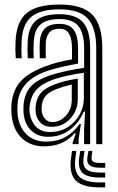

<svg xmlns="http://www.w3.org/2000/svg" viewBox="-20 -629 514 838"><path d="M400 0V-418.2Q400 -506.8 363.5 -547.5Q327 -588.2 239.2 -588.2Q156 -588.2 116.6 -555.5Q77.2 -522.8 74.2 -446Q73.8 -428.8 73.6 -410.9Q73.5 -393 75 -374.8H48.8Q47.2 -394.5 47.1 -410.4Q47 -426.2 47.8 -447Q51.2 -534.8 96.5 -572Q141.8 -609.2 239.2 -609.2Q341.5 -609.2 384 -563.9Q426.5 -518.5 426.5 -418.2V0ZM347 0.2V-65.2L351.5 -141.8H345.5Q323.5 -90.8 283 -61.1Q242.5 -31.5 189 -32Q145 -32 116.1 -59.5Q87.2 -87 83 -134.8Q81.5 -152.8 82.8 -170.8Q87.5 -223.5 115.9 -252.9Q144.2 -282.2 199.5 -300.5Q226 -309.2 269.4 -318.9Q312.8 -328.5 347.2 -332.8V-418.2Q347.2 -482.2 323 -514Q298.8 -545.8 239.2 -545.8Q184 -545.8 156.6 -521.9Q129.2 -498 127.2 -444.2Q126.5 -429.8 126.4 -411.9Q126.2 -394 127.5 -374.8H101.2Q100 -394.5 100 -412.4Q100 -430.2 100.8 -444.8Q103.2 -509.2 135.9 -538.1Q168.5 -567 239.2 -567Q312.5 -567 343 -530.9Q373.5 -494.8 373.5 -418.2V0.2ZM173 9.8Q113.2 9.8 74.9 -26.4Q36.5 -62.5 30.2 -130.5Q28.5 -153.8 30.2 -175.2Q35.8 -237.2 71.5 -275.5Q107.2 -313.8 182 -341Q208.2 -350.5 233 -357Q257.8 -363.5 294.2 -369.8V-418.5Q294.2 -458.2 281.9 -480.9Q269.5 -503.5 239.2 -503.5Q209 -503.5 195 -486.8Q181 -470 179.8 -441Q179.5 -433.8 179.4 -414.2Q179.2 -394.8 180 -374.8H153.8Q152.8 -397 153 -414.4Q153.2 -431.8 153.5 -443.5Q155.2 -482.8 175.1 -503.8Q195 -524.8 239.2 -524.8Q284.2 -524.8 302.5 -497.5Q320.8 -470.2 320.8 -418.5V-351.5Q287.8 -345.8 253.5 -337.9Q219.2 -330 191 -321Q63 -279.2 56.5 -173Q56 -164.2 55.9 -153.1Q55.8 -142 56.5 -132.8Q61.2 -77.8 94 -44.4Q126.8 -11 181.2 -11Q229.5 -11 265.8 -31.1Q302 -51.2 327.2 -87.8H333L323.2 -22.2V0H297.2L296.8 -5.5L310.8 -47.5H305.8Q256.8 9.8 173 9.8ZM198.5 -52.8Q242.5 -52.8 275.8 -74.1Q309 -95.5 327.5 -129Q346 -162.5 346 -199V-311.2Q313.5 -307.2 273.6 -298.5Q233.8 -289.8 208.2 -280.2Q161 -262.5 137.9 -236.1Q114.8 -209.8 109 -165.5Q107.5 -151 109.2 -137Q114.5 -100 136.8 -76.4Q159 -52.8 198.5 -52.8ZM205 -75.5Q174.2 -75.5 156.2 -94.2Q138.2 -113 135.8 -139.2Q134.2 -153 135.5 -165Q139.2 -201 158.4 -223.1Q177.5 -245.2 216.5 -259.8Q243 -269.8 266.6 -275.5Q290.2 -281.2 319.5 -286V-196.8Q319.5 -146.2 286.5 -110.9Q253.5 -75.5 205 -75.5ZM208.8 -96.2Q242.5 -96.2 267.9 -124.4Q293.2 -152.5 293.2 -194.2V-260.2Q276.8 -256.5 259.9 -251.5Q243 -246.5 225 -239.5Q193.2 -227.2 178.6 -209.8Q164 -192.2 162 -163.5Q161.2 -155.8 161.5 -150.8Q161.8 -145.8 162.2 -141.2Q164 -125.5 176 -110.9Q188 -96.2 208.8 -96.2ZM313 29.8 308.8 63.2Q301.8 118.2 326.8 142.8Q351.8 167.2 415.8 167.2H439.2V188.8H415.8Q340.5 188.8 311 159.2Q281.5 129.8 289.8 63.2L294.2 29.8ZM383.2 29.8 379.8 54.8Q377.8 69.2 386 75.8Q394.2 82.2 415.8 82.2H439.2V103H415.8Q382.8 103 370 91.5Q357.2 80 361.8 54.8L366 29.8ZM349 29.8 344.8 59Q339.5 93.8 356.1 109Q372.8 124.2 415.8 124.2H439.2V145.8H415.8Q361.2 145.8 340.1 125.4Q319 105 325.8 59L330.2 29.8Z"/></svg>

Font: Big Shoulders Inline Text ExtraBold
Style: Regular
Weight: 800
Designer: Patric King
Foundry: XO Type Co
Version: Version 1.000